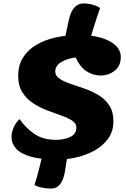

<svg xmlns="http://www.w3.org/2000/svg" viewBox="-20 -906 737 1119"><path d="M317 24Q219 24 159.5 7Q100 -10 73.5 -40Q47 -70 47 -108Q47 -134 59.5 -163Q72 -192 94 -212Q130 -160 180.5 -125.5Q231 -91 307 -91Q354 -91 389.5 -108Q425 -125 425 -162Q425 -187 400.5 -203Q376 -219 337.5 -232.5Q299 -246 255.5 -262.5Q212 -279 173.5 -304Q135 -329 110.5 -367.5Q86 -406 86 -464Q86 -526 114.5 -571Q143 -616 192.5 -645Q242 -674 306 -688Q370 -702 440 -702Q516 -702 570.5 -685.5Q625 -669 654.5 -640.5Q684 -612 684 -574Q684 -522 648.5 -494Q613 -466 566 -466Q521 -466 482.5 -492Q444 -518 421 -571Q373 -566 337.5 -544.5Q302 -523 302 -490Q302 -464 326.5 -447.5Q351 -431 389.5 -418Q428 -405 471.5 -390Q515 -375 553.5 -352Q592 -329 616.5 -292.5Q641 -256 641 -199Q641 -141 610.5 -98.5Q580 -56 531.5 -29Q483 -2 426.5 11Q370 24 317 24ZM278 193Q253 193 224.5 187.5Q196 182 181 172Q195 129 207.5 79.5Q220 30 233 -26L380 -33Q374 -2 368.5 30.5Q363 63 358 96Q341 193 278 193ZM335 -588Q347 -637 359 -688Q371 -739 382 -793Q403 -886 468 -886Q494 -886 522 -878Q550 -870 563 -859Q544 -804 523 -736.5Q502 -669 479 -588Z"/></svg>

Font: Lemonada
Style: Regular
Weight: 400
Designer: Mohamed Gaber (Arabic), Eduardo Tunni (Latin)
Foundry: Kief Type Foundry
Version: Version 4.005